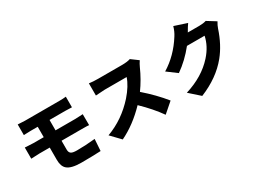

<svg xmlns="http://www.w3.org/2000/svg" viewBox="-56 -1556 3112 2350"><g transform="rotate(-30 1500.0 -381.0)"><path d="M531 -182Q531 -141 557 -125Q580 -111 638 -111Q758 -111 893 -125L882 40Q766 46 608 46Q466 46 411 -2Q364 -42 364 -134V-308H218Q180 -308 100 -303V-461Q187 -455 218 -455H364V-602H267Q213 -602 166 -599V-749Q244 -744 267 -744H752Q806 -744 846 -749V-599Q765 -602 752 -602H531V-455H813Q848 -455 918 -460L919 -305Q897 -308 817 -308H531Z M1853 -683Q1829 -648 1812 -610Q1748 -466 1661 -346Q1816 -212 1933 -67L1794 54Q1700 -80 1555 -220Q1382 -40 1188 53L1062 -78Q1295 -163 1471 -359Q1576 -479 1611 -585H1300Q1284 -585 1172 -577V-749Q1228 -741 1300 -741H1634Q1711 -741 1754 -756Z M2915 -620Q2888 -575 2876 -538Q2813 -346 2703 -210Q2554 -27 2297 78L2153 -50Q2407 -128 2558 -296Q2663 -413 2690 -546H2441Q2327 -403 2189 -307L2053 -408Q2239 -522 2364 -721Q2399 -775 2417 -840L2594 -782Q2569 -748 2532 -683H2693Q2750 -683 2792 -696Z"/></g></svg>

Font: KaiGen Gothic KR Heavy
Style: Heavy
Weight: 900
Designer: Ryoko NISHIZUKA  (kana & ideographs); Paul D. Hunt (Latin, Greek & Cyrillic); Wenlong ZHANG  (bopomofo); Sandoll Communi
Foundry: Adobe Systems Incorporated
Version: Version 1.002 March 28, 2018